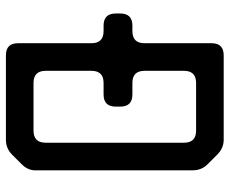

<svg xmlns="http://www.w3.org/2000/svg" viewBox="-82 -666 758 633"><g transform="rotate(90 296.5 -350.0)"><path d="M123 -31Q123 9 163 9H441Q470 9 490 -11L522 -43Q544 -65 542 -93V-607Q542 -636 522 -656L490 -688Q469 -709 441 -709H163Q123 -709 123 -669V-448Q123 -408 83 -408H65Q25 -408 25 -368V-353Q25 -313 65 -313H83Q123 -313 123 -273ZM214 -122V-273Q214 -313 254 -313H292Q332 -313 332 -353V-368Q332 -408 292 -408H254Q214 -408 214 -448V-578Q214 -618 254 -618H411Q451 -618 451 -578V-122Q451 -82 411 -82H254Q214 -82 214 -122Z"/></g></svg>

Font: WDXL Lubrifont JP N
Style: Regular
Weight: 400
Designer: [WDXL Lubrifont] Copyright 2020-2022 (c) NightFurySL2001, Skr-ZERO; [ZCOOL QingKe HuangYou] Copyright 2018-2022 (c) The 
Version: Version 2.001;hotconv 1.1.1;makeotfexe 2.6.0